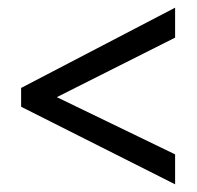

<svg xmlns="http://www.w3.org/2000/svg" viewBox="-20 -607 513 500"><path d="M436 -127V-205L128 -354L436 -509V-587L35 -378V-329Z"/></svg>

Font: Noto Sans Ethiopic Condensed
Style: Regular
Weight: 400
Width: 3
Designer: Monotype Design Team
Foundry: Monotype Imaging Inc.
Version: Version 2.102